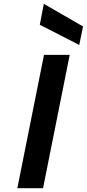

<svg xmlns="http://www.w3.org/2000/svg" viewBox="-20 -988 456 1008"><path d="M211 -700H346L206 0H71ZM210 -968 416 -849 396 -752 189 -858Z"/></svg>

Font: Albert Sans
Style: Bold Italic
Weight: 700
Italic angle: -11.25°
Designer: Andreas Rasmussen
Foundry: a.Foundry
Version: Version 1.025